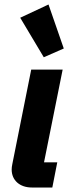

<svg xmlns="http://www.w3.org/2000/svg" viewBox="-20 -835 321 855"><path d="M175 -580 264 -619 196 -815 70 -756ZM213 0 235 -112H176L259 -525H119L35 -105C33 -95 32 -88 32 -80C32 -32 68 0 122 0Z"/></svg>

Font: LVC Sans
Style: Bold Italic
Weight: 700
Italic angle: -11.31°
Designer: Mike Abbink, Paul van der Laan, Pieter van Rosmalen
Foundry: Bold Monday
Version: Version 3.0